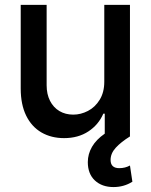

<svg xmlns="http://www.w3.org/2000/svg" viewBox="-20 -550 607 774"><path d="M400.4 -530.3H503.9V0Q467.3 22.9 446.5 45.7Q425.8 68.4 425.8 94.7Q425.8 127.9 460.9 127.9Q484.4 127.9 503.9 117.2L513.7 182.6Q479.5 204.1 437.5 204.1Q391.1 204.1 362.5 177.5Q334 150.9 334 103.5Q334 71.3 350.8 42Q367.7 12.7 402.3 -11.2V-91.8H396.5Q377.4 -47.4 336.4 -20.3Q295.4 6.8 238.3 6.8Q186.5 6.8 147 -16.1Q107.4 -39.1 85.4 -84Q63.5 -128.9 63.5 -193.4V-530.3H168V-206.1Q168 -170.4 181.6 -143.6Q195.3 -116.7 219.5 -102.3Q243.7 -87.9 275.4 -87.9Q305.7 -87.9 334.5 -102.8Q363.3 -117.7 381.8 -147.7Q400.4 -177.7 400.4 -220.7Z"/></svg>

Font: Pretendard Medium
Style: Regular
Weight: 500
Designer: Base glyphs from Inter by Rasmus Andersson; Hangeul glyphs from Noto Sans CJK(Source Han Sans) by Jang Soo-young and Kan
Foundry: Kil Hyung-jin
Version: Version 1.309